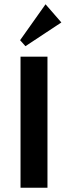

<svg xmlns="http://www.w3.org/2000/svg" viewBox="-20 -878 318 898"><path d="M202 0H76V-613H202ZM193 -858 267 -773 99 -662 74 -690Z"/></svg>

Font: Arya
Style: Bold
Weight: 700
Designer: Eduardo Rodriguez Tunni, Modular Infotech
Foundry: Eduardo Rodriguez Tunni, Modular Infotech
Version: Version 1.002